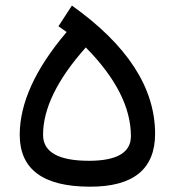

<svg xmlns="http://www.w3.org/2000/svg" viewBox="-20 -684 641 704"><path d="M293.8 -509.2Q137.9 -333.8 137.9 -189.7Q137.9 -94.4 307.2 -94.4Q460 -94.9 460 -184.6Q460 -342.1 295.4 -509.2L294.9 -510.3ZM194.4 -587.7 243.6 -663.6Q548.2 -447.2 548.7 -193.8Q548.7 1.5 308.7 0.5Q52.8 0 52.3 -189.2Q52.3 -364.1 223.6 -565.6L224.1 -566.7L223.6 -567.2Z"/></svg>

Font: Fira Code
Style: Regular
Weight: 400
Designer: Carrois Corporate, Edenspiekermann AG, Nikita Prokopov
Foundry: Carrois Corporate, Edenspiekermann AG, Nikita Prokopov
Version: Version 5.002